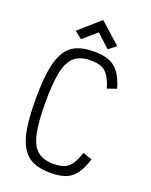

<svg xmlns="http://www.w3.org/2000/svg" viewBox="-185 -1121 970 1232"><g transform="rotate(20 300.0 -505.0)"><path d="M315 14Q244 14 196.5 -7.5Q149 -29 120 -77Q91 -125 78.5 -204.5Q66 -284 66 -401Q66 -517 78.5 -596.5Q91 -676 120 -724Q149 -772 196.5 -793Q244 -814 315 -814Q378 -814 419.5 -797.5Q461 -781 488 -743.5Q515 -706 535 -640L472 -618Q456 -671 436 -700.5Q416 -730 388 -741.5Q360 -753 315 -753Q246 -753 206 -721Q166 -689 149 -612.5Q132 -536 132 -401Q132 -266 149 -189Q166 -112 206 -79.5Q246 -47 315 -47Q360 -47 388 -58.5Q416 -70 436 -99Q456 -128 472 -179L535 -158Q515 -93 488 -55.5Q461 -18 420 -2Q379 14 315 14ZM391 -857 300 -940 208 -859 158 -899 300 -1024 442 -897Z"/></g></svg>

Font: Victor Mono Light
Style: Regular
Weight: 300
Monospace: yes
Designer: Rune Bjørnerås
Version: Version 1.561;gftools[0.9.30]